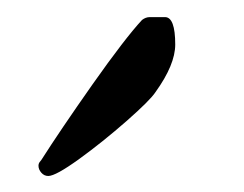

<svg xmlns="http://www.w3.org/2000/svg" viewBox="-20 -600 291 229"><path d="M158.7 -579.6H176.8Q189 -579.6 189 -546.9Q189 -522.9 165.5 -490.2Q159.2 -480.5 130.9 -455.6Q102.5 -430.7 74.5 -410.4Q46.4 -390.1 37.6 -390.1Q32.7 -390.1 29.3 -394Q25.9 -397.9 25.9 -402.3Q25.9 -404.8 27.3 -406.7Q28.8 -408.7 29.3 -409.2Q51.3 -443.8 90.3 -499.3Q129.4 -554.7 149.4 -576.2Q153.8 -579.6 158.7 -579.6Z"/></svg>

Font: David Libre
Style: Regular
Weight: 400
Version: Version 1.000